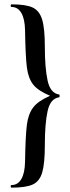

<svg xmlns="http://www.w3.org/2000/svg" viewBox="-20 -745 323 882"><path d="M186 -80Q186 6 174 47Q162 88 130.5 102.5Q99 117 33 117Q29 117 29 111Q29 105 33 105Q62 105 78 77.5Q94 50 95 -1Q97 -122 103.5 -172Q110 -222 132.5 -251.5Q155 -281 210 -305Q155 -328 132.5 -356.5Q110 -385 103.5 -435Q97 -485 95 -607Q94 -658 78 -685.5Q62 -713 33 -713Q29 -713 29 -719Q29 -725 33 -725Q99 -725 130 -710.5Q161 -696 173.5 -655.5Q186 -615 186 -529Q186 -434 198.5 -375.5Q211 -317 251 -311Q254 -311 254 -304.5Q254 -298 251 -298Q211 -292 198.5 -234Q186 -176 186 -80Z"/></svg>

Font: Cormorant SC SemiBold
Style: Regular
Weight: 600
Designer: Christian Thalmann (Catharsis Fonts)
Foundry: Catharsis Fonts
Version: Version 4.000